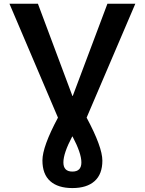

<svg xmlns="http://www.w3.org/2000/svg" viewBox="-20 -750 755 1001"><path d="M29.3 -730.5H177.7L357.4 -250H359.4L540 -730.5H685.5L431.6 -136.7Q513.7 16.6 513.7 87.4Q513.7 158.2 473.1 194.3Q432.6 230.5 357.4 230.5Q282.2 230.5 241.7 194.3Q201.2 158.2 201.2 86.4Q201.2 14.6 282.2 -136.7ZM358.4 -38.1H356.4Q310.5 48.8 310.5 96.7Q310.5 144.5 357.4 144.5Q404.3 144.5 404.3 96.7Q404.3 48.8 358.4 -38.1Z"/></svg>

Font: GenEi M Gothic v2 Bold
Style: Regular
Weight: 700
Version: Version 2.0